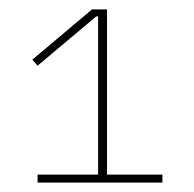

<svg xmlns="http://www.w3.org/2000/svg" viewBox="-20 -718 413 409"><path d="M60 -329V-346H189V-683H185L60 -578L49 -591L176 -698H208V-346H326V-329Z"/></svg>

Font: IBM Plex Sans Thai Thin
Style: Regular
Weight: 100
Designer: Mike Abbink, Paul van der Laan, Pieter van Rosmalen, Ben Mitchell, Mark Frömberg
Foundry: Bold Monday
Version: Version 1.1